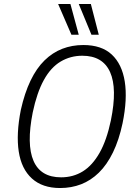

<svg xmlns="http://www.w3.org/2000/svg" viewBox="-20 -940 688 968"><path d="M283 8Q194 8 141 -40Q88 -88 74.5 -176Q61 -264 85 -386Q104 -471 134 -533.5Q164 -596 204.5 -635.5Q245 -675 294 -694Q343 -713 400 -713Q492 -713 543.5 -665Q595 -617 609 -529Q623 -441 598 -319Q580 -234 549.5 -171.5Q519 -109 478.5 -69.5Q438 -30 389 -11Q340 8 283 8ZM288 -46Q349 -46 397.5 -76Q446 -106 482 -169.5Q518 -233 539 -333Q572 -494 535 -576.5Q498 -659 395 -659Q335 -659 285.5 -629.5Q236 -600 201 -536.5Q166 -473 145 -373Q113 -212 149 -129Q185 -46 288 -46ZM441 -765 377 -920H438L478 -765ZM340 -765 273 -920H335L377 -765Z"/></svg>

Font: Nunito Sans 10pt Condensed Light
Style: Italic
Weight: 300
Width: 3
Italic angle: -9°
Designer: Vernon Adams
Foundry: Vernon Adams
Version: Version 3.101;gftools[0.9.27]